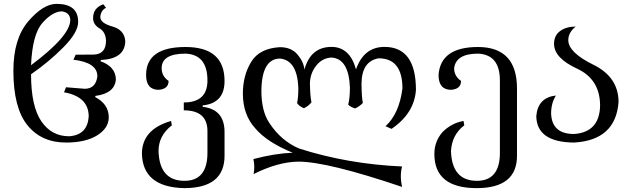

<svg xmlns="http://www.w3.org/2000/svg" viewBox="-20 -723 3250 987"><path d="M319.3 9.8Q192.9 9.8 120.8 -79.6Q48.8 -168.9 48.8 -359.4Q48.8 -523.9 125.5 -613.5Q202.1 -703.1 271 -703.1Q381.8 -703.1 381.8 -610.4Q381.8 -556.6 306.2 -480.2Q230.5 -403.8 139.6 -341.3Q139.6 -177.7 192.1 -100.1Q244.6 -22.5 335.4 -22.5Q429.7 -28.8 436 -124Q436 -226.1 309.1 -248.5L319.3 -274.4L416 -266.6Q473.1 -267.1 480.5 -331.1Q480.5 -401.4 357.4 -416L369.1 -441.9L462.4 -442.4Q524.9 -444.8 524.9 -513.7Q523.4 -558.6 491 -577.6Q458.5 -596.7 458.5 -630.4Q458.5 -681.6 510.7 -701.2L524.9 -683.1Q497.6 -668.5 495.6 -635.7Q495.6 -604 557.9 -586.7Q620.1 -569.3 624 -511.2Q622.1 -420.4 499 -414.6L496.6 -408.2Q574.2 -380.9 575.7 -314.9Q570.3 -243.2 470.7 -230L469.2 -224.1Q539.1 -187.5 539.1 -120.1Q539.1 -64.5 479.7 -27.3Q420.4 9.8 319.3 9.8ZM139.6 -387.7Q341.3 -538.6 341.3 -620.6Q339.8 -658.2 298.8 -664.6Q251.5 -664.6 199 -606.4Q146.5 -548.3 139.6 -387.7Z M926.8 244.1Q714.4 239.3 709.5 67.9Q709.5 -58.1 859.4 -101.1L863.3 -78.6Q794.9 -25.9 794.9 53.7Q799.8 206.5 928.2 206.5Q1046.4 206.5 1046.4 62.5V-49.3Q1046.4 -155.8 924.8 -155.8V-196.3Q1046.4 -196.3 1046.4 -309.1Q1046.4 -442.4 934.1 -447.3Q811 -447.3 811 -372.6Q811 -331.1 846.7 -307.1Q846.7 -265.1 794.9 -261.2Q731 -262.2 731 -337.4Q731 -481.4 933.6 -481.4Q1134.3 -481.4 1134.3 -306.6Q1134.3 -192.4 1022 -181.2V-173.8Q1134.3 -161.1 1134.3 -43.9V77.6Q1134.3 244.1 926.8 244.1Z M2046.9 237.8Q1662.6 107.9 1514.6 107.9Q1408.7 108.9 1283.7 171.9Q1287.1 153.3 1287.1 135.3Q1287.1 114.7 1282.7 94.7Q1391.6 65.9 1484.4 62Q1352.1 7.8 1292.5 -63Q1228.5 -132.8 1228.5 -242.2Q1228.5 -334.5 1271 -404.5Q1313.5 -474.6 1418.9 -480.5Q1477.1 -480.5 1509 -443.1Q1541 -405.8 1544.9 -365.2Q1576.7 -481.9 1684.1 -481.9Q1777.8 -481.9 1810.1 -366.7Q1850.6 -481.9 1956.5 -481.9Q2118.2 -481.9 2118.2 -260.7Q2109.9 -140.1 1992.7 -60.5L1961.9 -74.2Q2032.2 -138.7 2048.8 -268.1Q2048.8 -423.3 1926.3 -423.3Q1839.4 -408.2 1838.4 -293Q1838.9 -224.1 1845.2 -193.8Q1829.6 -176.8 1805.7 -165.5Q1779.3 -173.8 1770 -185.5Q1778.8 -219.2 1778.8 -272.9Q1772.9 -421.9 1684.1 -427.2Q1635.7 -424.8 1604.5 -384.3Q1573.2 -343.8 1573.2 -291.5Q1574.7 -224.6 1581.1 -197.3Q1565.9 -177.2 1542 -166.5Q1514.2 -179.2 1507.3 -193.8Q1513.7 -221.7 1513.7 -271.5Q1507.8 -413.1 1419.9 -421.9Q1325.7 -421.9 1323.7 -256.8Q1323.7 -151.9 1364.3 -91.3Q1424.8 1 1517.6 40.5Q1768.6 120.6 2046.9 132.8Q2040.5 156.7 2040.5 183.1Q2040.5 209.5 2046.9 237.8Z M2430.2 244.1Q2212.9 244.1 2212.9 67.9Q2212.9 5.4 2253.4 -42.5Q2299.8 -90.3 2362.8 -101.1L2366.7 -78.6Q2303.2 -30.8 2298.3 53.7Q2303.2 206.5 2431.6 206.5Q2549.8 206.5 2549.8 62.5V-309.1Q2549.8 -442.4 2437.5 -447.3Q2324.2 -447.3 2314.5 -372.6Q2314.5 -331.1 2350.1 -307.1Q2350.1 -265.1 2298.3 -261.2Q2234.4 -262.2 2234.4 -337.4Q2244.6 -481.4 2437 -481.4Q2637.7 -481.4 2637.7 -267.6V77.6Q2637.7 244.1 2430.2 244.1Z M2931.2 9.8Q2738.8 8.3 2736.8 -126.5Q2745.1 -221.7 2837.9 -231.9Q2813 -193.8 2813 -138.7Q2817.4 -34.2 2930.7 -34.2Q3061.5 -43 3064.9 -179.2Q3064.9 -315.4 2946.5 -370.1Q2828.1 -424.8 2828.1 -497.6Q2828.1 -540.5 2859.4 -563.5Q2890.6 -586.4 2939.5 -586.4Q2901.4 -556.2 2901.4 -516.6Q2901.4 -453.6 3030.5 -390.1Q3159.7 -326.7 3159.7 -198.2Q3145 -2.4 2931.2 9.8Z"/></svg>

Font: Almanac
Style: Regular
Weight: 400
Designer: Eden's Almanac
Version: Version 3.501;March 28, 2021;FontCreator 13.0.0.2683 64-bit